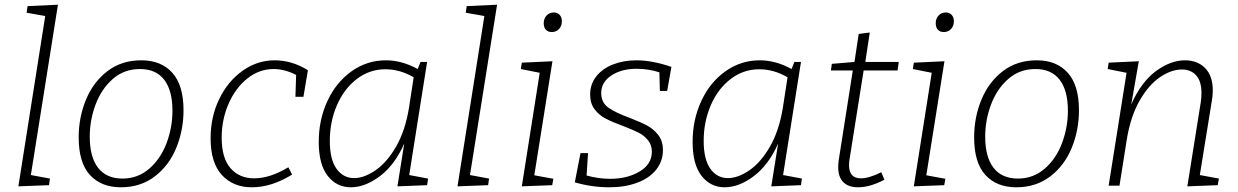

<svg xmlns="http://www.w3.org/2000/svg" viewBox="-20 -788 5253 815"><path d="M97 -762 226 -768 111 -45 192 -30 188 -2 58 3 172 -720 93 -734Z M759 -320Q759 -236 728.5 -161Q698 -86 637.5 -39.5Q577 7 493 7Q410 7 362 -45Q314 -97 314 -205Q314 -290 345 -365Q376 -440 436 -486Q496 -532 580 -532Q664 -532 711.5 -479Q759 -426 759 -320ZM361 -208Q361 -121 396.5 -75.5Q432 -30 500 -30Q565 -30 613.5 -72Q662 -114 687 -180.5Q712 -247 712 -318Q712 -404 677 -449.5Q642 -495 574 -495Q507 -495 459 -453Q411 -411 386 -345Q361 -279 361 -208Z M1287 -490 1268 -377H1234L1237 -470Q1188 -495 1142 -495Q1080 -495 1029.5 -454.5Q979 -414 950 -347Q921 -280 921 -204Q921 -117 958.5 -74Q996 -31 1059 -31Q1126 -31 1204 -78L1220 -47Q1133 7 1049 7Q970 7 922 -45Q874 -97 874 -201Q874 -292 910.5 -367.5Q947 -443 1009.5 -487.5Q1072 -532 1146 -532Q1219 -532 1287 -490Z M1717 -45 1797 -30 1793 -2 1667 3 1696 -179Q1656 -88 1593 -40.5Q1530 7 1469 7Q1409 7 1371 -41.5Q1333 -90 1333 -186Q1333 -280 1370 -359.5Q1407 -439 1472.5 -485.5Q1538 -532 1618 -532Q1686 -532 1753 -495L1765 -525H1793ZM1716 -330 1736 -460Q1677 -494 1616 -494Q1549 -494 1495 -453Q1441 -412 1410.5 -342Q1380 -272 1380 -190Q1380 -111 1408.5 -71.5Q1437 -32 1483 -32Q1526 -32 1574.5 -65.5Q1623 -99 1661.5 -166Q1700 -233 1716 -330Z M1961 -762 2090 -768 1975 -45 2056 -30 2052 -2 1922 3 2036 -720 1957 -734Z M2325 -528 2248 -44 2329 -29 2324 -2 2195 3 2271 -479 2191 -495 2195 -522ZM2288 -689Q2288 -709 2300 -722Q2312 -735 2331 -735Q2346 -735 2355.5 -725Q2365 -715 2365 -698Q2365 -678 2353 -665Q2341 -652 2322 -652Q2306 -652 2297 -662Q2288 -672 2288 -689Z M2532 -393Q2532 -353 2562 -331.5Q2592 -310 2652 -288Q2699 -270 2727 -255Q2755 -240 2774.5 -214.5Q2794 -189 2794 -151Q2794 -104 2765.5 -68Q2737 -32 2685 -12.5Q2633 7 2567 7Q2492 7 2420 -14L2444 -138H2476L2470 -43Q2520 -29 2570 -29Q2643 -29 2695 -60Q2747 -91 2747 -144Q2747 -173 2730.5 -193Q2714 -213 2690.5 -225Q2667 -237 2625 -253Q2579 -270 2551 -284.5Q2523 -299 2504 -324Q2485 -349 2485 -387Q2485 -430 2510.5 -463Q2536 -496 2581 -514Q2626 -532 2681 -532Q2749 -532 2830 -504L2812 -402H2781L2779 -481Q2733 -496 2682 -496Q2618 -496 2575 -467.5Q2532 -439 2532 -393Z M3304 -45 3384 -30 3380 -2 3254 3 3283 -179Q3243 -88 3180 -40.5Q3117 7 3056 7Q2996 7 2958 -41.5Q2920 -90 2920 -186Q2920 -280 2957 -359.5Q2994 -439 3059.5 -485.5Q3125 -532 3205 -532Q3273 -532 3340 -495L3352 -525H3380ZM3303 -330 3323 -460Q3264 -494 3203 -494Q3136 -494 3082 -453Q3028 -412 2997.5 -342Q2967 -272 2967 -190Q2967 -111 2995.5 -71.5Q3024 -32 3070 -32Q3113 -32 3161.5 -65.5Q3210 -99 3248.5 -166Q3287 -233 3303 -330Z M3646 -489 3586 -111Q3584 -99 3584 -87Q3584 -31 3634 -31Q3669 -31 3721 -57L3734 -25Q3673 7 3622 7Q3582 7 3560 -14.5Q3538 -36 3538 -79Q3538 -89 3540 -107L3600 -489H3507L3511 -517L3607 -525L3625 -644L3672 -650L3653 -525H3795L3790 -489Z M3989 -528 3912 -44 3993 -29 3988 -2 3859 3 3935 -479 3855 -495 3859 -522ZM3952 -689Q3952 -709 3964 -722Q3976 -735 3995 -735Q4010 -735 4019.5 -725Q4029 -715 4029 -698Q4029 -678 4017 -665Q4005 -652 3986 -652Q3970 -652 3961 -662Q3952 -672 3952 -689Z M4560 -320Q4560 -236 4529.5 -161Q4499 -86 4438.5 -39.5Q4378 7 4294 7Q4211 7 4163 -45Q4115 -97 4115 -205Q4115 -290 4146 -365Q4177 -440 4237 -486Q4297 -532 4381 -532Q4465 -532 4512.5 -479Q4560 -426 4560 -320ZM4162 -208Q4162 -121 4197.5 -75.5Q4233 -30 4301 -30Q4366 -30 4414.5 -72Q4463 -114 4488 -180.5Q4513 -247 4513 -318Q4513 -404 4478 -449.5Q4443 -495 4375 -495Q4308 -495 4260 -453Q4212 -411 4187 -345Q4162 -279 4162 -208Z M5073 -45 5154 -30 5149 -2 5020 3 5077 -354Q5080 -375 5080 -393Q5080 -443 5057.5 -468Q5035 -493 4997 -493Q4952 -493 4904 -460.5Q4856 -428 4817.5 -361Q4779 -294 4763 -196L4732 0H4686L4762 -479L4682 -495L4686 -522L4814 -528L4782 -345Q4824 -440 4886.5 -486Q4949 -532 5010 -532Q5063 -532 5095.5 -499Q5128 -466 5128 -404Q5128 -381 5124 -360Z"/></svg>

Font: Bitter Pro Light
Style: Italic
Weight: 300
Italic angle: -9°
Designer: Sol Matas, and Bitter project Authors
Foundry: Sol Matas
Version: Version 1.010